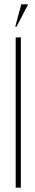

<svg xmlns="http://www.w3.org/2000/svg" viewBox="-20 -873 162 893"><path d="M53 -699H77V0H53ZM51 -749 79 -853H111L57 -749Z"/></svg>

Font: Moniqa Thin Display
Style: Regular
Weight: 100
Designer: Rajesh Rajput
Foundry: Rajesh Rajput
Version: Version 1.000